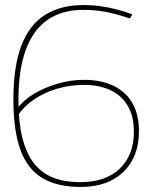

<svg xmlns="http://www.w3.org/2000/svg" viewBox="-20 -730 604 760"><path d="M299 10Q207 10 148 -25Q89 -60 61 -136.5Q33 -213 33 -336Q33 -468 65 -550.5Q97 -633 159 -671.5Q221 -710 311 -710Q346 -710 378 -705.5Q410 -701 441 -693Q472 -685 504 -673L494 -657Q464 -667 434 -675Q404 -683 373.5 -687Q343 -691 310 -691Q226 -691 169 -652Q112 -613 82.5 -534Q53 -455 53 -334Q53 -248 68 -186.5Q83 -125 113 -85.5Q143 -46 189 -27.5Q235 -9 298 -9Q398 -9 454 -62.5Q510 -116 510 -209Q510 -269 486 -310.5Q462 -352 417.5 -373Q373 -394 312 -394Q259 -394 208.5 -379.5Q158 -365 117 -338Q76 -311 52 -274L48 -300Q73 -334 115 -359Q157 -384 208.5 -399Q260 -414 313 -414Q380 -414 429 -390.5Q478 -367 504 -322Q530 -277 530 -211Q530 -109 468.5 -49.5Q407 10 299 10Z"/></svg>

Font: Georama ExtraCondensed Thin Thin
Style: Regular
Weight: 250
Version: Version 1.001